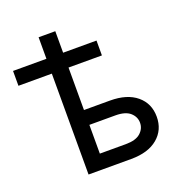

<svg xmlns="http://www.w3.org/2000/svg" viewBox="-130 -836 900 950"><g transform="rotate(-20 320.0 -361.5)"><path d="M400.4 -307.6H263.7V-722.7H175.8V0H400.4Q490.2 0 540.5 -42.2Q590.8 -84.5 590.8 -153.8Q590.8 -223.6 540.5 -265.6Q490.2 -307.6 400.4 -307.6ZM400.4 -229.5Q453.1 -229.5 478 -207.3Q502.9 -185.1 502.9 -153.8Q502.9 -122.6 478 -100.3Q453.1 -78.1 400.4 -78.1H263.7V-229.5ZM439.5 -531.2V-609.4H0Q0 -598.1 0 -584.2Q0 -570.3 0 -556.4Q0 -542.5 0 -531.2Z"/></g></svg>

Font: Giphurs
Style: Regular
Weight: 400
Version: Version 2.010